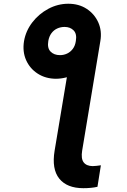

<svg xmlns="http://www.w3.org/2000/svg" viewBox="-20 -780 670 1011"><path d="M351.6 -489.7 508.3 -563 412.6 13.2Q405.8 55.2 420.4 74.7Q435.1 94.2 467.8 94.7Q477.5 94.2 488.3 93.3Q499 92.3 511.2 90.3L493.2 203.6Q476.1 207.5 457.3 209.2Q438.5 210.9 418.9 210.9Q332.5 210.9 292 160.4Q251.5 109.9 267.6 13.2ZM106.4 -563Q115.7 -617.2 149.9 -661.9Q184.1 -706.5 234.1 -733.4Q284.2 -760.3 339.8 -760.3Q395.5 -760.3 436.5 -733.4Q477.5 -706.5 497.6 -661.9Q517.6 -617.2 508.3 -563Q500 -509.3 465.1 -464.4Q430.2 -419.4 379.9 -392.6Q329.6 -365.7 274.4 -365.2Q219.7 -365.7 178.5 -392.3Q137.2 -418.9 117.4 -463.6Q97.7 -508.3 106.4 -563ZM295.9 -489.7Q315.9 -489.7 333.5 -498Q351.1 -506.3 363.5 -522.9Q376 -539.6 379.4 -564.5Q385.7 -601.6 367.7 -619.9Q349.6 -638.2 320.3 -638.2Q299.3 -638.2 281.2 -629.9Q263.2 -621.6 251 -605.2Q238.8 -588.9 234.4 -564.5Q228 -526.9 246.3 -508.3Q264.6 -489.7 295.9 -489.7Z"/></svg>

Font: Inter 24pt
Style: Bold Italic
Weight: 700
Italic angle: -9.3988°
Version: Version 4.001;git-66647c0bb